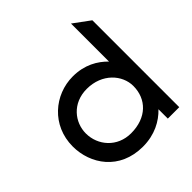

<svg xmlns="http://www.w3.org/2000/svg" viewBox="-179 -775 914 914"><g transform="rotate(-45 278.0 -317.5)"><path d="M30 -226C30 -108 109 11 266 11C346 11 405 -22 444 -63V0H521V-585L438 -646V-390C400 -429 345 -462 266 -462C143 -462 30 -368 30 -226ZM118 -226C118 -300 174 -373 271 -373C375 -373 438 -299 438 -226C438 -138 376 -74 271 -74C179 -74 118 -145 118 -226Z"/></g></svg>

Font: Charger Sport
Style: SeBdExt
Weight: 600
Designer: Jasper
Foundry: Cannot Into Space Fonts
Version: Version 1.1